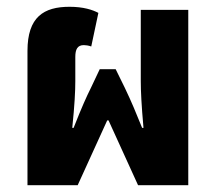

<svg xmlns="http://www.w3.org/2000/svg" viewBox="-20 -546 639 566"><path d="M61 0H209L296 -191H300L387 0H535V-517H395V-307C395 -278 397 -236 403 -169H399C379 -218 369 -243 348 -287L321 -342H274L248 -287C235 -261 221 -230 197 -169H193C200 -236 202 -278 202 -307V-378C202 -400 208 -413 227 -413C232 -413 241 -412 249 -409L270 -508C253 -517 226 -526 185 -526C109 -526 61 -496 61 -396Z"/></svg>

Font: Noto Sans Thai UI Condensed Extra
Style: Regular
Weight: 800
Width: 3
Designer: Monotype Design Team
Foundry: Monotype Imaging Inc.
Version: Version 1.901